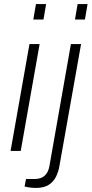

<svg xmlns="http://www.w3.org/2000/svg" viewBox="-20 -743 451 945"><path d="M144 -647 157 -723H207L194 -647ZM32 0 125 -526H175L82 0ZM349 -647 362 -723H411L398 -647ZM156 182Q146 182 136 181Q126 180 117 178.5Q108 177 101 175L108 138H151Q181 138 199 122.5Q217 107 223 76L329 -526H379L273 71Q269 98 257 124Q245 150 221 166Q197 182 156 182Z"/></svg>

Font: Archivo SemiExpanded Thin
Style: Italic
Weight: 250
Width: 6
Italic angle: -10°
Designer: Hector Gatti
Foundry: Omnibus-Type
Version: Version 2.001